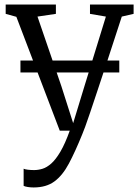

<svg xmlns="http://www.w3.org/2000/svg" viewBox="-20 -575 615 845"><path d="M128 250Q114.5 250 102.2 248Q90 246 84 243V167.5Q90 170.5 103.2 172Q116.5 173.5 130 173.5Q148 173.5 167 167.8Q186 162 205.8 144.5Q225.5 127 246 92.2Q266.5 57.5 287 0H243L52 -501L5 -514V-555H226V-514L145 -502L250 -196L302 -33L352 -197L446 -502L376 -514V-555H568V-514L516 -502Q480.5 -392.5 453.8 -311.5Q427 -230.5 408 -173.2Q389 -116 376.2 -78.2Q363.5 -40.5 355.2 -18Q347 4.5 342 16Q311 92.5 283.2 144.8Q255.5 197 219.5 223.5Q183.5 250 128 250ZM505 -308.5V-256H70V-308.5Z"/></svg>

Font: Merriweather Light
Style: Regular
Weight: 300
Designer: Eben Sorkin
Foundry: Eben Sorkin
Version: Version 2.100